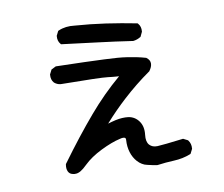

<svg xmlns="http://www.w3.org/2000/svg" viewBox="-84 -820 1169 1001"><g transform="rotate(-10 500.0 -319.5)"><path d="M669.4 76.2Q643.6 72.3 618.2 65.9Q610.8 64.5 604.2 61.8Q597.7 59.1 591.6 55.4Q585.4 51.8 579.8 47.1Q574.2 42.5 568.8 36.6Q548.8 14.6 539.6 -15.6Q530.3 -45.9 532.7 -80.1Q532.7 -82.5 532.7 -84.2Q532.7 -85.9 532.2 -87.4Q531.7 -90.3 529.5 -92.3Q527.3 -94.2 520.5 -95Q513.7 -95.7 501.5 -92.3Q457.5 -82.5 398.9 -53.7Q340.8 -24.9 305.2 9.8Q285.6 29.3 269.8 38.6Q253.9 47.9 239.7 46.9Q238.8 46.9 237.8 46.9Q236.8 46.9 235.8 46.9Q234.9 46.9 234.1 46.6Q233.4 46.4 232.4 46.4Q231.4 46.4 230.5 45.9Q211.9 43 204.6 27.8Q197.3 12.7 201.2 -9.3L201.7 -11.7L203.1 -13.7Q297.9 -143.6 384.3 -244.6Q462.4 -336.4 554.2 -414.6Q546.9 -415 539.6 -415.5Q532.2 -416 524.9 -416.7Q517.6 -417.5 510.5 -418.2Q503.4 -418.9 496.1 -419.9Q476.1 -422.4 413.6 -424.1Q351.1 -425.8 248 -426.8H247.6H247.1Q237.8 -427.7 229.5 -431.4Q221.2 -435.1 214.4 -440.9L213.9 -441.4L213.4 -441.9Q198.7 -458.5 201.2 -484.4V-486.3L202.1 -487.8L211.9 -507.3L213.4 -510.3L216.3 -511.7L235.8 -521.5L238.3 -522.5H240.2Q322.8 -520.5 386 -518.6Q449.2 -516.6 493.2 -514.6Q537.1 -512.7 562.3 -510.7Q587.4 -508.8 612.1 -505.1Q636.7 -501.5 660.9 -496.6Q685.1 -491.7 708.5 -484.9L710.4 -484.4L711.4 -483.4Q729.5 -470.2 729.5 -451.9Q729.5 -433.6 713.9 -413.1L712.9 -411.6L711.4 -411.1Q636.2 -358.4 566.4 -294.4Q508.8 -241.7 455.1 -181.2Q466.3 -184.6 476.6 -187.3Q486.8 -189.9 497.1 -192.4Q533.7 -200.2 564.9 -196.3Q581.5 -193.8 595.2 -185.5Q608.9 -177.2 619.1 -163.1Q640.1 -134.3 634.8 -90.3Q630.4 -54.2 646 -36.6Q653.8 -28.3 664.1 -24.4Q674.3 -20.5 688.5 -21Q719.7 -22.5 823.2 -35.2L826.2 -35.6L828.6 -34.2L848.1 -24.4L850.1 -23.4L851.6 -21.5Q865.7 -2.9 863.3 22.5V24.4L862.3 25.9L852.5 45.4L850.6 48.8L847.2 50.3Q806.6 66.4 759.8 68.4Q714.8 70.3 672.4 76.2H670.9ZM657.7 -583Q565.9 -596.7 473.6 -607.9Q380.9 -619.1 288.6 -630.9L285.2 -631.3L282.7 -634.3Q268.1 -650.9 270.5 -676.8V-678.7L271.5 -680.2L281.2 -699.7L282.7 -702.6L286.1 -704.1Q304.7 -712.4 326.4 -715.1Q348.1 -717.8 371.1 -714.8Q453.6 -709 534.7 -697.3Q615.7 -685.5 694.3 -669.9L697.8 -668.9L699.7 -666.5Q714.4 -649.9 711.9 -624V-622.6L710.9 -620.6L701.2 -600.1L700.2 -597.7L697.8 -596.2Q680.2 -585.4 660.2 -583H659.2Z"/></g></svg>

Font: NaikaiFont
Style: Bold
Weight: 700
Version: Version 1.89